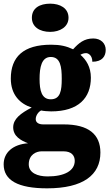

<svg xmlns="http://www.w3.org/2000/svg" viewBox="-33 -795 597 1048"><path d="M241 -621C294 -621 341 -648 341 -698C341 -751 294 -775 241 -775C184 -775 141 -751 141 -698C141 -648 184 -621 241 -621ZM224 233C421 233 515 160 515 38C515 -62 450 -116 315 -116H203C181 -116 162 -124 162 -145C162 -166 179 -187 192 -192C202 -189 233 -187 246 -187C396 -187 463 -261 463 -371C463 -430 437 -469 406 -496C413 -500 423 -505 437 -505C449 -505 471 -493 471 -458C526 -458 544 -489 544 -523C544 -557 519 -585 476 -585C426 -585 397 -560 366 -526C330 -543 296 -551 246 -551C94 -551 26 -484 26 -366C26 -277 77 -228 140 -208C80 -177 39 -146 39 -100C39 -51 81 -28 120 -13C38 -7 -13 37 -13 102C-13 189 65 233 224 233ZM244 -253C194 -253 183 -302 183 -364C183 -428 194 -484 244 -484C297 -484 304 -430 304 -365C304 -301 297 -253 244 -253ZM227 168C172 168 124 149 124 102C124 48 166 31 194 31H314C357 31 375 54 375 83C375 137 319 168 227 168Z"/></svg>

Font: Noto Serif Bengali SemiCondensed Black
Style: Regular
Weight: 900
Width: 4
Designer: Juan Bruce, Universal Thirst, Indian Type Foundry and the Monotype Design Team.
Foundry: Monotype Imaging Inc.
Version: Version 2.003